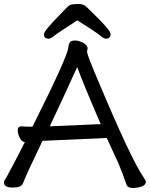

<svg xmlns="http://www.w3.org/2000/svg" viewBox="-27 -918 744 953"><path d="M220 -291 473 -302Q391 -491 356 -585Q278 -413 220 -291ZM633 15Q607 15 601 -1Q582 -57 561 -107L503 -233L345 -226Q199 -219 184 -219Q101 -47 87 -8Q79 13 37 13Q-7 13 -7 -12Q-7 -20 -2.5 -26Q2 -32 6 -39.5Q10 -47 19.5 -65Q29 -83 48.5 -119.5Q68 -156 96 -212H99Q83 -212 72 -232.5Q61 -253 61 -270Q61 -291 79 -291Q98 -289 134 -289Q307 -634 312 -681Q314 -701 320.5 -709Q327 -717 346 -717Q362 -717 383 -707Q404 -697 408 -680L405 -660Q405 -648 458 -522Q624 -127 685 -39Q697 -22 697 -16Q697 0 676.5 7.5Q656 15 633 15ZM498 -726Q488 -726 469.5 -742Q451 -758 357 -817Q260 -755 242.5 -740.5Q225 -726 215 -726Q191 -726 191 -748Q191 -765 274 -849Q294 -870 306 -882Q318 -894 329.5 -896Q341 -898 364 -898Q388 -898 401 -885Q414 -872 434 -853Q522 -768 522 -749Q522 -726 498 -726Z"/></svg>

Font: LXGW WenKai Medium
Style: Regular
Weight: 500
Designer: LXGW / Fontworks Inc.
Foundry: LXGW / Fontworks Inc.
Version: Version 1.501; October 10, 2024